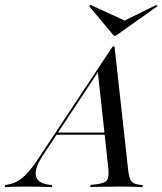

<svg xmlns="http://www.w3.org/2000/svg" viewBox="-89 -774 671 794"><path d="M87.9 -130.6Q52.4 -76.6 59.7 -46Q66.9 -15.3 116.9 -9.7L126.6 -8.9L125 0Q96.8 -1.6 64.5 -2Q32.3 -2.4 8.1 -2.4Q-17.7 -2.4 -36.7 -1.6Q-55.6 -0.8 -69.4 0L-66.9 -8.9L-58.1 -10.5Q-33.9 -14.5 -14.1 -26.2Q5.6 -37.9 26.2 -60.5Q46.8 -83.1 71.8 -121.8L376.6 -581.5H384.7L441.1 -70.2Q443.5 -48.4 448.4 -35.5Q453.2 -22.6 462.9 -17.3Q472.6 -12.1 488.7 -9.7L501.6 -8.9L499.2 0Q489.5 -0.8 476.2 -1.2Q462.9 -1.6 447.2 -2Q431.5 -2.4 413.7 -2.4H408.9H404.8Q385.5 -2.4 367.7 -2Q350 -1.6 334.3 -1.6Q318.5 -1.6 306 -1.2Q293.5 -0.8 283.9 -0.8L286.3 -9.7L304.8 -11.3Q341.9 -15.3 352.4 -27.4Q362.9 -39.5 358.9 -78.2L315.3 -479L329 -495.2ZM141.1 -216.9 146.8 -225.8H381.5V-216.9ZM558.1 -754 562.1 -748.4 390.3 -626.6H381.5L279.8 -748.4L284.7 -754L439.5 -683.1L403.2 -677.4Z"/></svg>

Font: Playfair 144pt SemiCondensed
Style: Italic
Weight: 400
Width: 4
Italic angle: -15.6°
Designer: Claus Eggers Sørensen
Foundry: Claus Eggers Sørensen
Version: Version 2.203